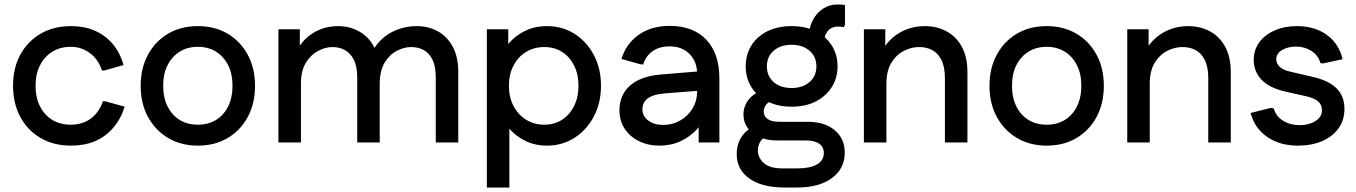

<svg xmlns="http://www.w3.org/2000/svg" viewBox="-20 -633 6026 853"><path d="M295 14Q219 14 161 -19.5Q103 -53 70.5 -113Q38 -173 38 -252Q38 -331 70.5 -390.5Q103 -450 161 -483.5Q219 -517 295 -517Q354 -517 400.5 -497Q447 -477 480 -438.5Q513 -400 529 -344L444 -320H433Q417 -369 379.5 -397Q342 -425 295 -425Q247 -425 212 -403Q177 -381 157.5 -342.5Q138 -304 138 -252Q138 -200 157.5 -161Q177 -122 212 -100.5Q247 -79 295 -79Q329 -79 357 -91Q385 -103 405.5 -126.5Q426 -150 437 -183H448L534 -159Q516 -103 482 -64Q448 -25 401.5 -5.5Q355 14 295 14Z M859 14Q784 14 727 -20Q670 -54 637.5 -113.5Q605 -173 605 -252Q605 -330 637.5 -390Q670 -450 727 -483.5Q784 -517 859 -517Q934 -517 991 -483.5Q1048 -450 1080.5 -390Q1113 -330 1113 -252Q1113 -173 1080.5 -113Q1048 -53 991 -19.5Q934 14 859 14ZM859 -79Q905 -79 939.5 -100Q974 -121 993.5 -160Q1013 -199 1013 -252Q1013 -305 993.5 -343.5Q974 -382 939.5 -403.5Q905 -425 859 -425Q813 -425 778.5 -403.5Q744 -382 724.5 -343.5Q705 -305 705 -252Q705 -199 724.5 -160Q744 -121 778.5 -100Q813 -79 859 -79Z M1217 0V-503H1312V-372L1292 -391Q1307 -430 1335 -458Q1363 -486 1400.5 -501.5Q1438 -517 1482 -517Q1546 -517 1594.5 -481Q1643 -445 1659 -376L1623 -377Q1638 -420 1668.5 -451.5Q1699 -483 1741.5 -500Q1784 -517 1832 -517Q1883 -517 1925 -494Q1967 -471 1991.5 -425.5Q2016 -380 2016 -312V0H1916V-288Q1916 -338 1901.5 -367.5Q1887 -397 1862.5 -410.5Q1838 -424 1806 -424Q1776 -424 1743.5 -407.5Q1711 -391 1689 -355Q1667 -319 1667 -260V0H1567V-288Q1567 -338 1552 -367.5Q1537 -397 1512.5 -410.5Q1488 -424 1457 -424Q1426 -424 1393.5 -407Q1361 -390 1339 -354.5Q1317 -319 1317 -260V0Z M2410 14Q2356 14 2312 -8Q2268 -30 2238 -67Q2208 -104 2195 -149V-355Q2208 -401 2238 -437.5Q2268 -474 2312 -495.5Q2356 -517 2410 -517Q2478 -517 2532 -483Q2586 -449 2618 -389Q2650 -329 2650 -252Q2650 -175 2618 -115Q2586 -55 2532 -20.5Q2478 14 2410 14ZM2143 200V-503H2238V-336L2218 -252L2243 -168V200ZM2398 -79Q2443 -79 2477 -101Q2511 -123 2530.5 -162Q2550 -201 2550 -252Q2550 -303 2530.5 -342Q2511 -381 2477 -402.5Q2443 -424 2398 -424Q2353 -424 2317.5 -402.5Q2282 -381 2261.5 -342Q2241 -303 2241 -252Q2241 -201 2261.5 -162Q2282 -123 2317.5 -101Q2353 -79 2398 -79Z M2910 14Q2859 14 2818.5 -6Q2778 -26 2755 -61.5Q2732 -97 2732 -143Q2732 -212 2780 -253.5Q2828 -295 2916 -302L3110 -318V-232L2933 -218Q2882 -214 2858 -196Q2834 -178 2834 -147Q2834 -117 2860 -97.5Q2886 -78 2926 -78Q2968 -78 3002.5 -98Q3037 -118 3057 -151.5Q3077 -185 3077 -224V-306Q3077 -359 3043.5 -393Q3010 -427 2955 -427Q2909 -427 2878.5 -405Q2848 -383 2838 -347H2827L2741 -371Q2761 -438 2817 -478Q2873 -518 2955 -518Q3060 -518 3118 -456.5Q3176 -395 3176 -284V0H3084V-146L3120 -135Q3108 -94 3077.5 -60Q3047 -26 3004 -6Q2961 14 2910 14Z M3465 200Q3365 200 3309 160Q3253 120 3253 52Q3253 7 3275.5 -26.5Q3298 -60 3342 -78L3392 -33Q3371 -24 3359 -5.5Q3347 13 3347 35Q3347 68 3373.5 91.5Q3400 115 3454 115H3524Q3579 115 3609.5 97.5Q3640 80 3640 46Q3640 20 3619.5 5.5Q3599 -9 3560 -9H3430Q3388 -9 3354.5 -23.5Q3321 -38 3302 -64Q3283 -90 3283 -124Q3283 -160 3304.5 -188.5Q3326 -217 3369 -234L3423 -188Q3398 -185 3385.5 -170Q3373 -155 3373 -138Q3373 -116 3390.5 -104Q3408 -92 3441 -92H3568Q3644 -92 3688.5 -54.5Q3733 -17 3733 45Q3733 116 3676 158Q3619 200 3523 200ZM3497 -159Q3436 -159 3390 -182Q3344 -205 3318.5 -245.5Q3293 -286 3293 -338Q3293 -391 3318.5 -431.5Q3344 -472 3390 -494.5Q3436 -517 3497 -517Q3558 -517 3603.5 -494.5Q3649 -472 3675 -431.5Q3701 -391 3701 -338Q3701 -286 3675 -245.5Q3649 -205 3603.5 -182Q3558 -159 3497 -159ZM3497 -242Q3546 -242 3576.5 -268.5Q3607 -295 3607 -338Q3607 -381 3576.5 -407.5Q3546 -434 3497 -434Q3447 -434 3417 -407.5Q3387 -381 3387 -338Q3387 -295 3417 -268.5Q3447 -242 3497 -242ZM3639 -435 3574 -470Q3574 -511 3591 -543.5Q3608 -576 3636.5 -594.5Q3665 -613 3700 -613Q3710 -613 3719.5 -612.5Q3729 -612 3734 -610V-523L3729 -512Q3719 -515 3704 -515Q3672 -515 3655.5 -492.5Q3639 -470 3639 -435Z M3818 0V-503H3913V-368L3886 -377Q3901 -420 3931 -451.5Q3961 -483 4001.5 -500Q4042 -517 4088 -517Q4142 -517 4185 -494Q4228 -471 4253 -425.5Q4278 -380 4278 -312V0H4178V-284Q4178 -335 4163 -365.5Q4148 -396 4122.5 -410Q4097 -424 4063 -424Q4029 -424 3995.5 -407Q3962 -390 3940 -354Q3918 -318 3918 -260V0Z M4630 14Q4555 14 4498 -20Q4441 -54 4408.5 -113.5Q4376 -173 4376 -252Q4376 -330 4408.5 -390Q4441 -450 4498 -483.5Q4555 -517 4630 -517Q4705 -517 4762 -483.5Q4819 -450 4851.5 -390Q4884 -330 4884 -252Q4884 -173 4851.5 -113Q4819 -53 4762 -19.5Q4705 14 4630 14ZM4630 -79Q4676 -79 4710.5 -100Q4745 -121 4764.5 -160Q4784 -199 4784 -252Q4784 -305 4764.5 -343.5Q4745 -382 4710.5 -403.5Q4676 -425 4630 -425Q4584 -425 4549.5 -403.5Q4515 -382 4495.5 -343.5Q4476 -305 4476 -252Q4476 -199 4495.5 -160Q4515 -121 4549.5 -100Q4584 -79 4630 -79Z M4988 0V-503H5083V-368L5056 -377Q5071 -420 5101 -451.5Q5131 -483 5171.5 -500Q5212 -517 5258 -517Q5312 -517 5355 -494Q5398 -471 5423 -425.5Q5448 -380 5448 -312V0H5348V-284Q5348 -335 5333 -365.5Q5318 -396 5292.5 -410Q5267 -424 5233 -424Q5199 -424 5165.5 -407Q5132 -390 5110 -354Q5088 -318 5088 -260V0Z M5747 14Q5666 14 5610 -24.5Q5554 -63 5536 -131L5627 -154L5639 -151Q5649 -116 5680.5 -96.5Q5712 -77 5754 -77Q5795 -77 5824 -95Q5853 -113 5853 -143Q5853 -168 5836 -182.5Q5819 -197 5785 -205L5691 -226Q5620 -242 5585 -278.5Q5550 -315 5550 -367Q5550 -412 5575 -445.5Q5600 -479 5643.5 -498Q5687 -517 5742 -517Q5820 -517 5874 -478.5Q5928 -440 5945 -370L5857 -351L5846 -353Q5837 -387 5806.5 -406.5Q5776 -426 5738 -426Q5701 -426 5675.5 -410.5Q5650 -395 5650 -370Q5650 -350 5666 -335.5Q5682 -321 5715 -314L5810 -292Q5882 -276 5917.5 -241Q5953 -206 5953 -149Q5953 -99 5926.5 -62.5Q5900 -26 5853.5 -6Q5807 14 5747 14Z"/></svg>

Font: Fustat SemiBold
Style: Regular
Weight: 600
Designer: Mohamed Gaber, Khaled Hosny, Laura Garcia Mut
Foundry: Kief Type Foundry, Alif Type Foundry, Hard Type Foundry
Version: Version 1.007